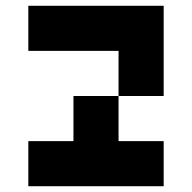

<svg xmlns="http://www.w3.org/2000/svg" viewBox="-20 -645 665 665"><path d="M546.9 -625V-312.5H390.6V-156.2H546.9V0H78.1V-156.2H234.4V-312.5H390.6V-468.8H78.1V-625Z"/></svg>

Font: Sorena-Fanum Normal
Style: Regular
Weight: 400
Designer: Mohammad Darvishi
Version: Version 1.000;March 20, 2024;FontCreator 15.0.0.2958 64-bit